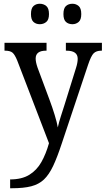

<svg xmlns="http://www.w3.org/2000/svg" viewBox="-20 -764 563 1023"><path d="M34 192Q96 192 136 167.5Q176 143 200.5 99.5Q225 56 241 -1L72 -441Q59 -473 46.5 -483.5Q34 -494 7 -494H4V-536H228V-494H225Q170 -494 170 -452Q170 -433 180 -404L244 -232Q259 -192 271.5 -151Q284 -110 288 -85Q294 -113 304 -143.5Q314 -174 324 -206L385 -402Q394 -430 394 -451Q394 -494 334 -494H331V-536H523V-494H520Q493 -494 479 -480Q465 -466 449 -418L309 1Q285 74 263 120.5Q241 167 214 192.5Q187 218 146.5 228.5Q106 239 43 239H34ZM366 -635Q345 -635 331.5 -647Q318 -659 318 -689Q318 -720 331.5 -732Q345 -744 366 -744Q385 -744 399 -732Q413 -720 413 -689Q413 -659 399 -647Q385 -635 366 -635ZM192 -635Q172 -635 158.5 -647Q145 -659 145 -689Q145 -720 158.5 -732Q172 -744 192 -744Q212 -744 226.5 -732Q241 -720 241 -689Q241 -659 226.5 -647Q212 -635 192 -635Z"/></svg>

Font: Noto Serif Khmer SemiCondensed
Style: Regular
Weight: 400
Width: 4
Designer: Danh Hong and the Monotype Design Team
Foundry: Monotype Imaging Inc.
Version: Version 2.004; ttfautohint (v1.8.4.7-5d5b)